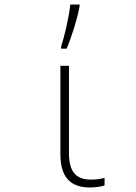

<svg xmlns="http://www.w3.org/2000/svg" viewBox="-20 -822 603 852"><path d="M251 -614V-606H276C297 -657 323 -737 333 -793V-802H292C286 -745 266 -661 251 -614ZM380 10C403 10 429 6 444 1V-33C429 -28 406 -25 384 -25C318 -25 286 -58 286 -144V-530H248V-138C248 -34 294 10 380 10Z"/></svg>

Font: Noto Sans Mono SemiCondensed ExtraLight
Style: Regular
Weight: 200
Width: 4
Designer: Monotype Design Team
Foundry: Monotype Imaging Inc.
Version: Version 2.014